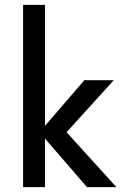

<svg xmlns="http://www.w3.org/2000/svg" viewBox="-20 -770 499 790"><path d="M254 -226 448 -440H327L165 -252V-750H75V0H165V-200L338 0H459Z"/></svg>

Font: Glacial Indifference
Style: Medium
Weight: 500
Version: Version 1.001